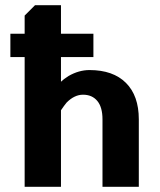

<svg xmlns="http://www.w3.org/2000/svg" viewBox="-20 -720 615 740"><path d="M75 0V-500H20V-590H75V-660L115 -700H215V-590H340V-500H215V-405Q225 -415 244 -427Q284 -450 325 -450Q416 -450 465.5 -400.5Q515 -351 515 -260V0H375V-260Q375 -307 355 -331Q335 -355 300 -355Q267 -355 237 -325Q227 -313 215 -295V0Z"/></svg>

Font: Scada
Style: Bold
Weight: 700
Designer: Jovanny Lemonad
Foundry: Jovanny Lemonad
Version: Version 4.100;PS 004.100;hotconv 1.0.88;makeotf.lib2.5.64775